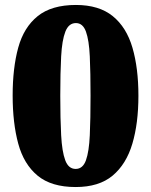

<svg xmlns="http://www.w3.org/2000/svg" viewBox="-20 -744 609 774"><path d="M285 10Q187 10 131.5 -36Q76 -82 53.5 -165Q31 -248 31 -359Q31 -470 53.5 -552Q76 -634 132 -679Q188 -724 286 -724Q379 -724 434.5 -679Q490 -634 514 -551.5Q538 -469 538 -358Q538 -247 513.5 -164.5Q489 -82 434 -36Q379 10 285 10ZM285 -63Q314 -63 326.5 -98Q339 -133 342 -199Q345 -265 345 -358Q345 -451 342 -516.5Q339 -582 326.5 -616.5Q314 -651 286 -651Q257 -651 243.5 -616.5Q230 -582 226.5 -516.5Q223 -451 223 -358Q223 -265 226.5 -199Q230 -133 243 -98Q256 -63 285 -63Z"/></svg>

Font: Noto Serif Devanagari Black
Style: Regular
Weight: 900
Designer: Universal Thirst, Indian Type Foundry and the Monotype Design Team
Foundry: Monotype Imaging Inc.
Version: Version 2.004; ttfautohint (v1.8.4.7-5d5b)